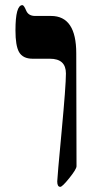

<svg xmlns="http://www.w3.org/2000/svg" viewBox="-20 -725 377 745"><path d="M276.9 -80.1Q276.9 -68.8 249.3 -34.4Q221.7 0 213.9 0Q202.1 0 202.1 -21Q202.1 -34.2 219 -213.6Q235.8 -393.1 235.8 -439.9Q235.8 -497.1 173.8 -497.1H106.9Q68.4 -497.1 53.7 -523.4Q40 -547.9 40 -606.9Q40 -705.1 66.9 -705.1Q72.8 -705.1 81.5 -684.1Q90.3 -663.1 116.2 -663.1H178.2Q275.9 -663.1 275.9 -518.1Z"/></svg>

Font: Ezra SIL SR
Style: Regular
Weight: 400
Designer: Development by SIL's NRSI team. OpenType tables by Ralph Hancock ( hancock@dircon.co.uk ).
Foundry: Development by SIL's NRSI team.
Version: Version 2.51; 2007